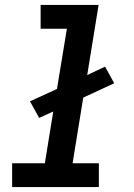

<svg xmlns="http://www.w3.org/2000/svg" viewBox="-20 -755 540 775"><path d="M379 0H29V-96H161L195 -305L138 -279L101 -346L210 -396L250 -639H144V-735H378L332 -452L404 -486L441 -419L316 -361L273 -96H379Z"/></svg>

Font: Iosevka Oblique
Style: Bold
Weight: 700
Italic angle: -9°
Monospace: yes
Designer: Belleve Invis
Foundry: Belleve Invis
Version: Version 32.5.0; ttfautohint (v1.8.4)